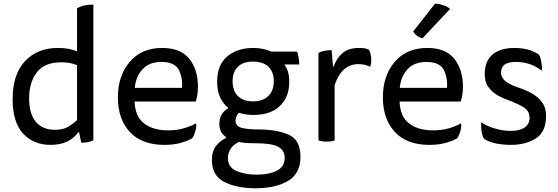

<svg xmlns="http://www.w3.org/2000/svg" viewBox="-20 -760 3004 1033"><path d="M394.5 -483.4Q377 -491.2 350.6 -497.1Q323.2 -502 292 -502Q180.7 -502 114.3 -430.7Q47.9 -360.4 47.9 -225.6Q47.9 -102.5 104.5 -41Q161.1 19.5 252 19.5Q303.7 19.5 340.8 2Q378.9 -16.6 401.4 -48.8Q402.3 -48.8 405.3 -48.8Q408.2 -35.2 417 7.8Q435.5 7.8 452.1 4.9Q469.7 2 482.4 -5.9Q482.4 -249 482.4 -735.4Q454.1 -735.4 431.6 -730.5Q410.2 -724.6 394.5 -715.8Q394.5 -638.7 394.5 -483.4ZM394.5 -114.3Q376 -95.7 348.6 -79.1Q321.3 -61.5 276.4 -61.5Q209 -61.5 172.9 -104.5Q136.7 -147.5 136.7 -231.4Q136.7 -315.4 177.7 -370.1Q217.8 -424.8 310.5 -424.8Q334 -424.8 356.4 -420.9Q377.9 -417 394.5 -409.2Q394.5 -310.5 394.5 -114.3Z M1033.2 -213.9Q1039.1 -232.4 1042 -252Q1044.9 -272.5 1044.9 -294.9Q1044.9 -385.7 998 -444.3Q951.2 -502 852.5 -502Q741.2 -502 677.7 -426.8Q614.3 -352.5 614.3 -236.3Q614.3 -119.1 678.7 -49.8Q743.2 19.5 864.3 19.5Q914.1 19.5 952.1 8.8Q990.2 -2 1013.7 -15.6Q1023.4 -28.3 1030.3 -51.8Q1038.1 -76.2 1035.2 -96.7Q1005.9 -80.1 967.8 -69.3Q929.7 -58.6 884.8 -58.6Q803.7 -58.6 755.9 -95.7Q707 -131.8 704.1 -213.9Q814.5 -213.9 1033.2 -213.9ZM705.1 -287.1Q710.9 -349.6 748 -388.7Q784.2 -426.8 848.6 -426.8Q920.9 -426.8 943.4 -381.8Q960 -345.7 960 -305.7Q960 -296.9 959 -287.1Q875 -287.1 705.1 -287.1Z M1342.8 -141.6Q1435.5 -141.6 1485.4 -189.5Q1536.1 -236.3 1536.1 -320.3Q1536.1 -352.5 1529.3 -374Q1522.5 -395.5 1511.7 -409.2Q1511.7 -410.2 1511.7 -413.1Q1531.2 -413.1 1589.8 -413.1Q1589.8 -430.7 1586.9 -450.2Q1584 -468.8 1578.1 -482.4Q1532.2 -482.4 1439.5 -482.4Q1418.9 -492.2 1393.6 -497.1Q1369.1 -502 1341.8 -502Q1255.9 -502 1202.1 -456.1Q1148.4 -410.2 1148.4 -322.3Q1148.4 -267.6 1165 -234.4Q1181.6 -201.2 1207 -180.7Q1207 -179.7 1207 -176.8Q1183.6 -164.1 1171.9 -142.6Q1160.2 -121.1 1160.2 -93.8Q1160.2 -70.3 1168.9 -51.8Q1178.7 -34.2 1196.3 -22.5Q1196.3 -20.5 1196.3 -17.6Q1167 -4.9 1143.6 23.4Q1120.1 52.7 1120.1 101.6Q1120.1 184.6 1186.5 218.8Q1253.9 252.9 1353.5 252.9Q1464.8 252.9 1530.3 212.9Q1596.7 172.9 1596.7 84Q1596.7 -7.8 1533.2 -35.2Q1469.7 -63.5 1372.1 -63.5Q1312.5 -63.5 1279.3 -72.3Q1247.1 -82 1247.1 -110.4Q1247.1 -120.1 1252 -132.8Q1256.8 -145.5 1265.6 -153.3Q1283.2 -147.5 1302.7 -144.5Q1323.2 -141.6 1342.8 -141.6ZM1355.5 10.7Q1442.4 10.7 1477.5 30.3Q1511.7 48.8 1511.7 88.9Q1511.7 136.7 1469.7 158.2Q1427.7 179.7 1360.4 179.7Q1300.8 179.7 1252.9 160.2Q1206.1 140.6 1206.1 89.8Q1206.1 62.5 1221.7 39.1Q1237.3 16.6 1264.6 3.9Q1287.1 7.8 1308.6 9.8Q1329.1 10.7 1355.5 10.7ZM1231.4 -323.2Q1231.4 -372.1 1259.8 -400.4Q1287.1 -428.7 1341.8 -428.7Q1394.5 -428.7 1423.8 -401.4Q1453.1 -373 1453.1 -323.2Q1453.1 -272.5 1423.8 -244.1Q1395.5 -214.8 1341.8 -214.8Q1288.1 -214.8 1259.8 -243.2Q1231.4 -271.5 1231.4 -323.2Z M1775.4 -402.3Q1774.4 -402.3 1771.5 -402.3Q1769.5 -423.8 1764.6 -490.2Q1743.2 -490.2 1724.6 -486.3Q1706.1 -482.4 1693.4 -475.6Q1693.4 -453.1 1693.4 -407.2Q1693.4 -306.6 1693.4 -4.9Q1700.2 -1 1710.9 0Q1721.7 2 1737.3 2Q1752.9 2 1763.7 0Q1773.4 -1 1780.3 -4.9Q1780.3 -103.5 1780.3 -301.8Q1798.8 -357.4 1831.1 -386.7Q1863.3 -415 1909.2 -415Q1927.7 -415 1943.4 -411.1Q1959 -407.2 1971.7 -400.4Q1973.6 -405.3 1975.6 -414.1Q1977.5 -423.8 1977.5 -436.5Q1977.5 -456.1 1973.6 -468.8Q1970.7 -482.4 1964.8 -493.2Q1956.1 -497.1 1942.4 -500Q1928.7 -502 1912.1 -502Q1854.5 -502 1823.2 -474.6Q1791 -447.3 1775.4 -402.3Z M2459 -213.9Q2464.8 -232.4 2467.8 -252Q2470.7 -272.5 2470.7 -294.9Q2470.7 -385.7 2423.8 -444.3Q2377 -502 2278.3 -502Q2167 -502 2103.5 -426.8Q2040 -352.5 2040 -236.3Q2040 -119.1 2104.5 -49.8Q2168.9 19.5 2290 19.5Q2339.8 19.5 2377.9 8.8Q2416 -2 2439.5 -15.6Q2449.2 -28.3 2456.1 -51.8Q2463.9 -76.2 2460.9 -96.7Q2431.6 -80.1 2393.6 -69.3Q2355.5 -58.6 2310.5 -58.6Q2229.5 -58.6 2181.6 -95.7Q2132.8 -131.8 2129.9 -213.9Q2240.2 -213.9 2459 -213.9ZM2130.9 -287.1Q2136.7 -349.6 2173.8 -388.7Q2210 -426.8 2274.4 -426.8Q2346.7 -426.8 2369.1 -381.8Q2385.7 -345.7 2385.7 -305.7Q2385.7 -296.9 2384.8 -287.1Q2300.8 -287.1 2130.9 -287.1ZM2401.4 -711.9Q2386.7 -725.6 2363.3 -732.4Q2339.8 -740.2 2320.3 -740.2Q2281.2 -690.4 2203.1 -590.8Q2210.9 -577.1 2222.7 -568.4Q2235.4 -558.6 2252.9 -553.7Q2302.7 -606.4 2401.4 -711.9Z M2569.3 -102.5Q2568.4 -94.7 2568.4 -84Q2568.4 -72.3 2570.3 -56.6Q2574.2 -28.3 2585.9 -11.7Q2613.3 4.9 2652.3 12.7Q2691.4 19.5 2729.5 19.5Q2808.6 19.5 2863.3 -15.6Q2918 -50.8 2918 -135.7Q2918 -180.7 2897.5 -208Q2877.9 -235.4 2849.6 -252.9Q2814.5 -273.4 2774.4 -287.1Q2734.4 -299.8 2707 -317.4Q2692.4 -327.1 2684.6 -339.8Q2675.8 -352.5 2675.8 -370.1Q2675.8 -396.5 2694.3 -412.1Q2713.9 -426.8 2757.8 -426.8Q2793.9 -426.8 2830.1 -415Q2865.2 -403.3 2894.5 -379.9Q2897.5 -398.4 2892.6 -425.8Q2888.7 -452.1 2878.9 -466.8Q2850.6 -485.4 2817.4 -494.1Q2783.2 -502 2748 -502Q2670.9 -502 2628.9 -465.8Q2587.9 -429.7 2587.9 -361.3Q2587.9 -317.4 2607.4 -292Q2627 -265.6 2655.3 -248Q2674.8 -237.3 2695.3 -228.5Q2716.8 -220.7 2736.3 -212.9Q2774.4 -197.3 2801.8 -179.7Q2829.1 -161.1 2829.1 -125Q2829.1 -92.8 2802.7 -74.2Q2776.4 -55.7 2727.5 -55.7Q2687.5 -55.7 2643.6 -68.4Q2598.6 -81.1 2569.3 -102.5Z"/></svg>

Font: cl
Style: Regular
Weight: 400
Designer: Mitja Miklavcic
Version: Version 1.0